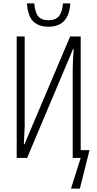

<svg xmlns="http://www.w3.org/2000/svg" viewBox="-20 -928 572 1128"><path d="M265.1 -771Q206.1 -771 174.3 -803.2Q143.6 -835 138.2 -908.2H181.2Q186.5 -853.5 204.6 -832Q223.6 -809.1 265.1 -809.1Q305.7 -809.1 325.7 -832.5Q345.7 -856.4 350.1 -908.2H393.1Q384.8 -771 265.1 -771ZM505.9 -45.9 449.2 180.2H397L454.1 0H407.2V-512.2Q407.2 -573.2 413.1 -640.1H409.2L139.2 0H78.1V-713.9H125V-214.8V-181.6Q125 -174.8 120.1 -81.1H124L392.1 -713.9H454.1V-45.9Z"/></svg>

Font: Germano
Style: Regular
Weight: 300
Width: 3
Foundry: Ascender Corporation
Version: Version 1.10; ttfautohint (v1.5)